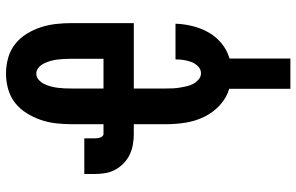

<svg xmlns="http://www.w3.org/2000/svg" viewBox="-194 -589 988 640"><g transform="rotate(-90 300.0 -269.0)"><path d="M324 205V1Q293 -8 268.5 -31Q244 -54 230 -83.5Q216 -113 211 -145Q206 -177 206 -210V-317H173Q156 -317 138.5 -320Q121 -323 105 -330.5Q89 -338 76 -350.5Q63 -363 54.5 -378.5Q46 -394 43 -411.5Q40 -429 40 -447V-482H159V-447Q159 -442 159.5 -437.5Q160 -433 161.5 -429Q163 -425 166 -421.5Q169 -418 173 -418H206V-525Q206 -551 209 -577Q212 -603 220.5 -627.5Q229 -652 243 -674.5Q257 -697 277.5 -713Q298 -729 323.5 -736Q349 -743 375 -743Q401 -743 426.5 -736Q452 -729 472.5 -713Q493 -697 507 -674.5Q521 -652 529 -627.5Q537 -603 540 -577Q543 -551 543 -525V-317H325V-210Q325 -198 325.5 -186.5Q326 -175 328 -163.5Q330 -152 332.5 -140.5Q335 -129 340.5 -119Q346 -109 355 -101Q364 -93 376 -93Q389 -93 399 -103Q409 -113 413.5 -125.5Q418 -138 420 -151Q422 -164 422 -178H541Q540 -149 533 -121Q526 -93 512 -68Q498 -43 475.5 -24.5Q453 -6 425 2V205ZM424 -418V-525Q424 -537 423.5 -548.5Q423 -560 421.5 -571.5Q420 -583 417 -594Q414 -605 409 -615.5Q404 -626 395 -634Q386 -642 375 -642Q363 -642 354 -634Q345 -626 340 -615.5Q335 -605 332 -594Q329 -583 327.5 -571.5Q326 -560 325.5 -548.5Q325 -537 325 -525V-418Z"/></g></svg>

Font: Iosevka Slab Extended
Style: Bold
Weight: 700
Width: 7
Monospace: yes
Designer: Belleve Invis
Foundry: Belleve Invis
Version: Version 11.1.0; ttfautohint (v1.8.3)